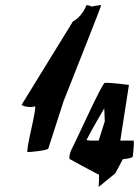

<svg xmlns="http://www.w3.org/2000/svg" viewBox="-20 -742 547 755"><path d="M65 -330C72 -322 105 -318 117 -324C128 -324 78 -144 89 -144C100 -144 166 -150 170 -158L230 -344C272 -450 380 -722 378 -722C375 -722 350 -719 341 -716C334 -720 323 -722 320 -722C309 -692 285 -666 267 -658ZM255 -116C255 -116 364 -56 368 -56C372 -56 367 -3 368 -7L433 -60L463 -116C466 -116 501 -120 502 -126C503 -130 509 -189 505 -189H453L487 -408C487 -408 414 -418 392 -416C381 -415 281 -191 261 -154C256 -144 249 -119 255 -116ZM321 -193C338 -228 390 -316 390 -316L392 -265L368 -189C349 -189 318 -188 321 -193Z"/></svg>

Font: Ampere
Style: SCUltCndIta
Weight: 400
Version: Version 1